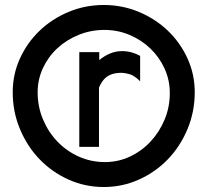

<svg xmlns="http://www.w3.org/2000/svg" viewBox="-20 -735 830 770"><path d="M542 -409Q518 -433 498 -438Q478 -443 468 -443Q455 -443 442.5 -441Q430 -439 418 -433Q406 -427 396 -415.5Q386 -404 377 -384V-146H298V-526H378V-494Q422 -530 469 -530Q489 -530 507.5 -525Q526 -520 542 -511ZM661 -362Q661 -414 640 -460Q619 -506 583 -540.5Q547 -575 499.5 -595Q452 -615 399 -615Q344 -615 295 -595Q246 -575 209.5 -541Q173 -507 152 -461.5Q131 -416 131 -365Q131 -307 152.5 -256Q174 -205 210.5 -167Q247 -129 296 -107Q345 -85 401 -85Q454 -85 501 -107Q548 -129 583.5 -167Q619 -205 640 -255Q661 -305 661 -362ZM761 -365Q761 -287 732 -217.5Q703 -148 653.5 -96.5Q604 -45 537.5 -15Q471 15 396 15Q321 15 254.5 -15Q188 -45 138.5 -96.5Q89 -148 60 -217.5Q31 -287 31 -365Q31 -437 60 -500.5Q89 -564 138.5 -611.5Q188 -659 254.5 -687Q321 -715 396 -715Q471 -715 537.5 -687Q604 -659 653.5 -611.5Q703 -564 732 -500.5Q761 -437 761 -365Z"/></svg>

Font: Railway
Style: Regular
Weight: 400
Version: 1.000